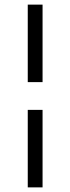

<svg xmlns="http://www.w3.org/2000/svg" viewBox="-20 -760 304 830"><path d="M100 -405V-740H164V-405ZM100 50V-285H164V50Z"/></svg>

Font: Geologica Cursive ExtraLight
Style: Regular
Weight: 250
Designer: Sindre Bremnes, Frode Helland
Foundry: Monokrom Skriftforlag AS
Version: Version 1.010;gftools[0.9.28]